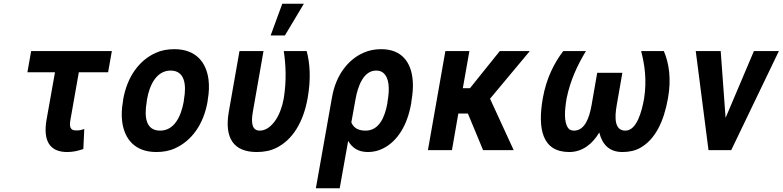

<svg xmlns="http://www.w3.org/2000/svg" viewBox="-20 -800 4170 1023"><path d="M338 10C372 10 397 3 424 -6L429 -113C413 -107 405 -105 385 -105C354 -105 349 -125 355 -160L400 -415H556L576 -528H146L126 -415H273L228 -162C209 -52 243 10 338 10Z M636 -269 635 -259C628 -220 627 -185 631 -152C643 -58 700 10 813 10C849 10 883 4 913 -10C999 -49 1064 -134 1086 -259L1087 -269C1094 -308 1095 -343 1091 -376C1079 -470 1022 -538 909 -538C873 -538 839 -532 809 -518C723 -479 658 -394 636 -269ZM960 -269 959 -259C944 -176 907 -104 833 -104C758 -104 747 -175 762 -259L763 -269C777 -351 816 -424 889 -424C963 -424 975 -352 960 -269Z M1348 10C1387 10 1422 3 1452 -12C1538 -54 1596 -148 1619 -276C1637 -378 1632 -461 1614 -528H1492C1503 -453 1507 -371 1492 -276C1484 -231 1468 -188 1447 -158C1428 -131 1400 -104 1364 -104C1320 -104 1318 -151 1327 -203L1384 -528H1256L1199 -204C1175 -65 1224 10 1348 10ZM1484 -780 1422 -611H1498L1599 -780Z M1941 10C1970 10 1998 3 2023 -10C2099 -49 2151 -134 2171 -250L2172 -260C2179 -301 2182 -338 2179 -372C2171 -468 2121 -538 2011 -538C1977 -538 1946 -532 1917 -519C1835 -483 1770 -401 1749 -282L1663 203H1790L1835 -49C1856 -14 1886 10 1941 10ZM1928 -104C1887 -104 1863 -120 1852 -148L1874 -270C1887 -344 1918 -424 1984 -424C2000 -424 2013 -420 2023 -411C2054 -384 2057 -327 2045 -260L2044 -250C2030 -172 1998 -104 1928 -104Z M2473 -195 2554 0H2717L2591 -274L2803 -528H2643L2484 -330H2446L2481 -528H2353L2260 0H2388L2422 -195Z M2872 -276C2844 -115 2868 10 3013 10C3085 10 3138 -35 3173 -94C3188 -34 3223 10 3296 10C3332 10 3364 3 3391 -12C3471 -57 3517 -152 3539 -276C3558 -381 3544 -465 3517 -528H3396C3415 -455 3427 -374 3412 -276C3400 -207 3373 -104 3312 -104C3254 -104 3254 -172 3266 -240L3296 -412H3162L3132 -240C3120 -172 3096 -104 3038 -104C3025 -104 3014 -108 3007 -118C2984 -150 2988 -211 2999 -276C3019 -374 3058 -455 3102 -528H2981C2932 -463 2891 -383 2872 -276Z M3846 -172 3820 -528H3687L3755 0H3876L4130 -528H3997Z"/></svg>

Font: Asimov
Style: NarIt
Weight: 500
Designer: Google
Version: Version 2.000980; 2014